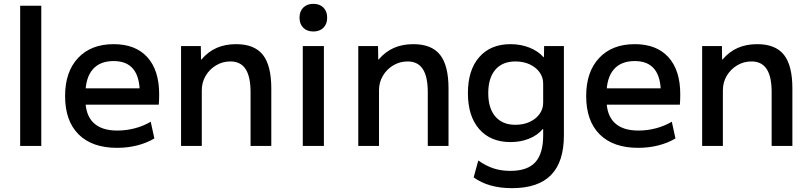

<svg xmlns="http://www.w3.org/2000/svg" viewBox="-20 -760 4209 1000"><path d="M85 0V-730H195V0Z M590 10Q460 10 389.5 -60Q319 -130 319 -260Q319 -386 386.5 -458Q454 -530 572 -530Q686 -530 747.5 -462Q809 -394 809 -269Q809 -256 808.5 -240Q808 -224 807 -215H379V-300H725L708 -274Q708 -359 674 -400.5Q640 -442 572 -442Q500 -442 462.5 -398Q425 -354 425 -270V-240Q425 -161 467 -120.5Q509 -80 591 -80Q638 -80 683 -92Q728 -104 765 -126L784 -39Q746 -16 696 -3Q646 10 590 10Z M923 0V-520H1026L1027 -450H1029Q1064 -491 1108.5 -510.5Q1153 -530 1210 -530Q1305 -530 1349 -474.5Q1393 -419 1393 -300V0H1285V-280Q1285 -361 1259 -400.5Q1233 -440 1180 -440Q1139 -440 1105 -419.5Q1071 -399 1051 -365Q1031 -331 1031 -290V0Z M1557 0V-520H1667V0ZM1612 -596Q1579 -596 1559.5 -615.5Q1540 -635 1540 -668Q1540 -701 1559.5 -720.5Q1579 -740 1612 -740Q1645 -740 1664.5 -720.5Q1684 -701 1684 -668Q1684 -635 1664.5 -615.5Q1645 -596 1612 -596Z M1846 0V-520H1949L1950 -450H1952Q1987 -491 2031.5 -510.5Q2076 -530 2133 -530Q2228 -530 2272 -474.5Q2316 -419 2316 -300V0H2208V-280Q2208 -361 2182 -400.5Q2156 -440 2103 -440Q2062 -440 2028 -419.5Q1994 -399 1974 -365Q1954 -331 1954 -290V0Z M2647 220Q2585 220 2535.5 206Q2486 192 2447 164L2471 76Q2511 104 2550.5 117Q2590 130 2638 130Q2727 130 2768 85Q2809 40 2809 -55V-88H2807Q2779 -55 2735 -37.5Q2691 -20 2639 -20Q2535 -20 2476 -87.5Q2417 -155 2417 -275Q2417 -395 2476 -462.5Q2535 -530 2639 -530Q2692 -530 2737.5 -512Q2783 -494 2811 -462H2813L2814 -520H2917V-55Q2917 83 2850 151.5Q2783 220 2647 220ZM2664 -110Q2706 -110 2738.5 -125Q2771 -140 2790 -166Q2809 -192 2809 -225V-325Q2809 -358 2790 -384Q2771 -410 2738.5 -425Q2706 -440 2664 -440Q2597 -440 2560 -397Q2523 -354 2523 -275Q2523 -196 2560 -153Q2597 -110 2664 -110Z M3304 10Q3174 10 3103.5 -60Q3033 -130 3033 -260Q3033 -386 3100.5 -458Q3168 -530 3286 -530Q3400 -530 3461.5 -462Q3523 -394 3523 -269Q3523 -256 3522.5 -240Q3522 -224 3521 -215H3093V-300H3439L3422 -274Q3422 -359 3388 -400.5Q3354 -442 3286 -442Q3214 -442 3176.5 -398Q3139 -354 3139 -270V-240Q3139 -161 3181 -120.5Q3223 -80 3305 -80Q3352 -80 3397 -92Q3442 -104 3479 -126L3498 -39Q3460 -16 3410 -3Q3360 10 3304 10Z M3637 0V-520H3740L3741 -450H3743Q3778 -491 3822.5 -510.5Q3867 -530 3924 -530Q4019 -530 4063 -474.5Q4107 -419 4107 -300V0H3999V-280Q3999 -361 3973 -400.5Q3947 -440 3894 -440Q3853 -440 3819 -419.5Q3785 -399 3765 -365Q3745 -331 3745 -290V0Z"/></svg>

Font: M PLUS 2 Thin Medium
Style: Regular
Weight: 500
Version: Version 1.001